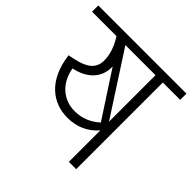

<svg xmlns="http://www.w3.org/2000/svg" viewBox="-187 -843 1001 1001"><g transform="rotate(45 313.0 -342.5)"><path d="M638 -685H-12V-639H168C201 -589 213 -542 213 -504C213 -431 153 -408 62 -392C83 -227 179 -157 288 -157C359 -157 414 -184 456 -232V0H510V-639H638ZM456 -296 234 -639H456ZM125 -358C215 -376 266 -432 266 -506V-513L429 -263C393 -230 347 -208 291 -208C207 -208 142 -263 125 -358Z"/></g></svg>

Font: FiraGO Light
Style: Regular
Weight: 300
Designer: bBox Type
Foundry: bBox Type GmbH
Version: Version 1.001;PS 001.001;hotconv 1.0.88;makeotf.lib2.5.64775